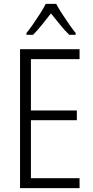

<svg xmlns="http://www.w3.org/2000/svg" viewBox="-20 -967 480 987"><path d="M389 0H83V-714H389V-663H139V-399H375V-349H139V-51H389ZM269 -947Q281 -924 299.5 -895.5Q318 -867 337 -840Q356 -813 369 -797V-788H336Q313 -810 289 -840Q265 -870 242 -898Q220 -870 195.5 -839.5Q171 -809 150 -788H116V-797Q132 -817 150.5 -843.5Q169 -870 186.5 -897.5Q204 -925 215 -947Z"/></svg>

Font: Noto Sans Khmer UI Condensed Light
Style: Regular
Weight: 300
Width: 3
Designer: Danh Hong and the Monotype Design Team
Foundry: Monotype Imaging Inc.
Version: Version 2.002; ttfautohint (v1.8.4.7-5d5b)